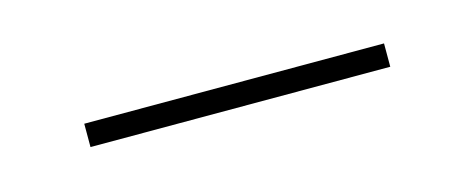

<svg xmlns="http://www.w3.org/2000/svg" viewBox="-21 -746 392 159"><g transform="rotate(-15 175.0 -667.0)"><path d="M47 -677H304V-657H47Z"/></g></svg>

Font: Montserrat arm Thin
Style: Regular
Weight: 250
Designer: Julieta Ulanovsky
Foundry: Julieta Ulanovsky
Version: Version 6.000;PS 006.000;hotconv 1.0.88;makeotf.lib2.5.64775